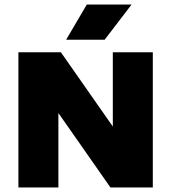

<svg xmlns="http://www.w3.org/2000/svg" viewBox="-20 -825 754 845"><path d="M61 0V-595H248L502.5 -231H476.5V-595H652.5V0H466L211.5 -364H237V0ZM271 -650 362 -805H559L440.5 -650Z"/></svg>

Font: Encode Sans SC Condensed Thin ExtraBold
Style: Regular
Weight: 800
Version: Version 3.002